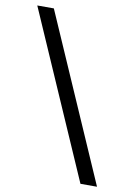

<svg xmlns="http://www.w3.org/2000/svg" viewBox="-90 -828 647 925"><g transform="rotate(10 233.5 -365.0)"><path d="M451 40H370L16 -770H97Z"/></g></svg>

Font: M PLUS 2
Style: Regular
Weight: 400
Designer: Coji Morishita
Foundry: UNDERFOREST DESIGN
Version: Version 1.001